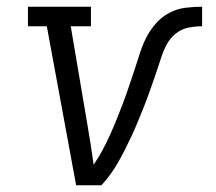

<svg xmlns="http://www.w3.org/2000/svg" viewBox="-20 -550 640 570"><path d="M206 0 119 -472H63V-530H250V-472H190L240 -177Q245 -148 249.5 -119Q254 -90 258 -61Q273 -83 285 -105.5Q297 -128 307.5 -151.5Q318 -175 327.5 -198.5Q337 -222 346 -246Q355 -270 363 -294Q371 -318 379 -341.5Q387 -365 394.5 -389.5Q402 -414 413.5 -437Q425 -460 442.5 -480Q460 -500 483 -512Q506 -524 531 -527Q556 -530 580 -530V-472Q560 -472 539.5 -468Q519 -464 502 -450.5Q485 -437 475 -418Q465 -399 458.5 -379Q452 -359 445.5 -339.5Q439 -320 432 -300.5Q425 -281 418 -261.5Q411 -242 403 -222.5Q395 -203 387 -183.5Q379 -164 370 -145Q361 -126 351.5 -107Q342 -88 331.5 -69.5Q321 -51 308.5 -33.5Q296 -16 281 0Z"/></svg>

Font: Iosevka Slab LtExObl
Style: Regular
Weight: 300
Width: 7
Italic angle: -9°
Monospace: yes
Designer: Belleve Invis
Foundry: Belleve Invis
Version: Version 11.1.0; ttfautohint (v1.8.3)